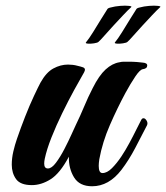

<svg xmlns="http://www.w3.org/2000/svg" viewBox="-20 -643 579 669"><path d="M301 6Q257 6 238 -25Q219 -56 220 -97Q189 -39 156.5 -18.5Q124 2 91 2Q51 2 36 -19Q21 -40 21 -69Q21 -92 26.5 -115.5Q32 -139 39 -159Q52 -197 67.5 -236.5Q83 -276 98 -308Q113 -340 121 -355Q141 -391 166 -404.5Q191 -418 217 -418Q225 -418 233.5 -417Q242 -416 249 -414Q262 -411 269 -408.5Q276 -406 276 -400Q276 -397 273 -391Q259 -367 238.5 -329.5Q218 -292 197 -249Q176 -206 159.5 -164.5Q143 -123 136 -90Q135 -85 134.5 -81Q134 -77 134 -73Q134 -56 147 -56Q160 -56 175 -76Q190 -96 204.5 -124Q219 -152 229.5 -175.5Q240 -199 243 -205Q260 -240 273.5 -272.5Q287 -305 303 -336Q325 -380 348 -401Q371 -422 396 -426Q404 -428 411.5 -428Q419 -428 426 -428Q443 -428 456.5 -427Q470 -426 476 -425Q493 -424 493 -415Q493 -404 478 -402Q468 -401 451.5 -376.5Q435 -352 417 -319Q389 -267 363 -207.5Q337 -148 326 -88Q325 -81 324.5 -75.5Q324 -70 324 -65Q324 -40 337 -40Q353 -40 370 -57Q387 -74 403 -98Q417 -119 431 -145Q445 -171 456 -193.5Q467 -216 472 -225Q475 -231 480 -231Q486 -231 491 -222.5Q496 -214 492 -206Q473 -169 451 -127Q429 -85 403 -51Q359 6 301 6ZM280 -496Q290 -508 304 -530.5Q318 -553 332 -576Q346 -599 354 -611Q356 -615 366 -617Q380 -621 398.5 -622.5Q417 -624 429.5 -622.5Q442 -621 436 -617Q426 -608 409.5 -590.5Q393 -573 375 -553.5Q357 -534 343 -518Q329 -502 323 -497Q320 -494 307.5 -492Q295 -490 285.5 -491Q276 -492 280 -496ZM381 -496Q391 -508 405 -530.5Q419 -553 433 -576Q447 -599 455 -611Q457 -615 467 -617Q481 -621 499.5 -622.5Q518 -624 530.5 -622.5Q543 -621 537 -617Q527 -608 510.5 -590.5Q494 -573 476 -553.5Q458 -534 444 -518Q430 -502 424 -497Q421 -494 408.5 -492Q396 -490 386.5 -491Q377 -492 381 -496Z"/></svg>

Font: Praise
Style: Regular
Weight: 400
Designer: Robert E. Leuschke
Foundry: Robert E. Leuschke
Version: Version 1.100; ttfautohint (v1.8.3)